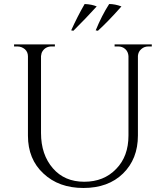

<svg xmlns="http://www.w3.org/2000/svg" viewBox="-20 -921 825 955"><path d="M345 -768C386 -809 425 -849 461 -889C461 -889 461 -889 461 -889C445 -896 425 -900 401 -901C401 -901 401 -901 401 -901C376 -858 354 -814 334 -770C334 -770 345 -768 345 -768C345 -768 345 -768 345 -768ZM467 -768C500 -798 539 -838 584 -889C584 -889 584 -889 584 -889C563 -897 542 -901 523 -901C523 -901 523 -901 523 -901C498 -862 476 -819 456 -770C456 -770 467 -768 467 -768C467 -768 467 -768 467 -768ZM735 -700C735 -700 550 -700 550 -700C550 -700 550 -690 550 -690C550 -690 567 -690 567 -690C567 -690 567 -690 567 -690C581 -690 593 -686 603 -677C613 -668 618 -656 619 -642C619 -642 619 -247 619 -247C619 -247 619 -247 619 -247C619 -178 599 -123 558 -81C517 -38 464 -17 399 -17C334 -17 282 -39 243 -84C204 -129 184 -187 184 -260C184 -260 184 -642 184 -642C184 -642 184 -642 184 -642C185 -651 187 -660 192 -667C192 -667 192 -667 192 -667C202 -682 217 -690 237 -690C237 -690 253 -690 253 -690C253 -690 253 -700 253 -700C253 -700 50 -700 50 -700C50 -700 50 -690 50 -690C50 -690 66 -690 66 -690C66 -690 66 -690 66 -690C81 -690 93 -685 104 -676C114 -667 119 -655 119 -641C119 -641 119 -246 119 -246C119 -246 119 -246 119 -246C119 -168 145 -105 196 -58C247 -10 313 14 395 14C477 14 543 -10 592 -58C641 -106 666 -169 666 -247C666 -247 666 -643 666 -643C666 -643 666 -643 666 -643C667 -656 672 -668 683 -677C693 -686 705 -690 719 -690C719 -690 735 -690 735 -690C735 -690 735 -700 735 -700Z"/></svg>

Font: Cinzel Utterance
Style: Regular
Weight: 500
Designer: Natanael Gama
Foundry: ""
Version: ""